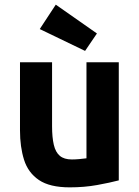

<svg xmlns="http://www.w3.org/2000/svg" viewBox="-20 -794 600 826"><path d="M280 12Q194 12 147.5 -19.5Q101 -51 83.5 -106.5Q66 -162 66 -233V-526H204V-251Q204 -203 211.5 -171Q219 -139 237.5 -123.5Q256 -108 289 -108Q303 -108 320.5 -109.5Q338 -111 352 -113V-526H491V-18Q453 -8 398 2Q343 12 280 12ZM346 -575 151 -669 220 -774 397 -650Z"/></svg>

Font: Ubuntu Sans Mono
Style: Regular
Weight: 400
Monospace: yes
Designer: Dalton Maag Ltd
Foundry: Dalton Maag Ltd
Version: Version 1.006